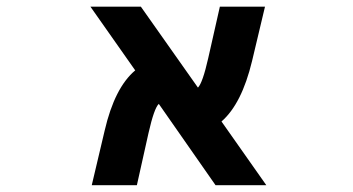

<svg xmlns="http://www.w3.org/2000/svg" viewBox="-20 -543 1040 565"><path d="M763.7 2H614.3L447.3 -237.3Q433.6 -224.6 417 -151.4L382.8 2H250L288.1 -159.2Q317.4 -285.2 377.9 -335.9L246.1 -523.4H394.5L562.5 -285.2Q576.2 -298.8 592.8 -372.1L627 -523.4H759.8L721.7 -363.3Q691.4 -237.3 631.8 -185.5Z"/></svg>

Font: GenEi Gothic M Regular
Style: Bold
Weight: 700
Designer: o_tamon (Modified); [Source Han Sans]
Ryoko NISHIZUKA  (kana & ideographs); Paul D. Hunt (Latin, Greek & Cyrillic); Wenl
Version: Version 1.1a;Original Version 1.004